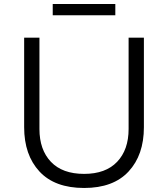

<svg xmlns="http://www.w3.org/2000/svg" viewBox="-20 -917 835 954"><path d="M100 -285V-730H176V-276Q176 -173 233 -113Q290 -53 398 -53Q505 -53 562 -113Q619 -173 619 -276V-730H695V-285Q695 -147 619 -65Q543 17 398 17Q252 17 176 -65Q100 -147 100 -285ZM242 -897H553V-841H242Z"/></svg>

Font: Sora-SIA Light
Style: Regular
Weight: 300
Designer: Jonathan Barnbrook, Julián Moncada
Foundry: Barnbrook Fonts
Version: Version 2.000